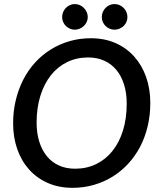

<svg xmlns="http://www.w3.org/2000/svg" viewBox="-20 -916 790 944"><path d="M44.5 0ZM719 -409.5Q719 -349.5 706 -295Q693 -240.5 668.8 -194.2Q644.5 -148 610 -110.8Q575.5 -73.5 533 -47.2Q490.5 -21 441 -6.8Q391.5 7.5 336.5 7.5Q269 7.5 214.8 -16.5Q160.5 -40.5 122.8 -82.8Q85 -125 64.8 -183Q44.5 -241 44.5 -309.5Q44.5 -370 57.8 -424.5Q71 -479 95 -525.5Q119 -572 153.5 -609.5Q188 -647 230.5 -673.2Q273 -699.5 322.5 -713.8Q372 -728 427 -728Q494.5 -728 548.5 -704Q602.5 -680 640.5 -637.2Q678.5 -594.5 698.8 -536.2Q719 -478 719 -409.5ZM603 -407Q603 -458.5 590 -500.2Q577 -542 552.5 -571.8Q528 -601.5 492.8 -617.5Q457.5 -633.5 413.5 -633.5Q357 -633.5 310.2 -610.8Q263.5 -588 230.2 -546Q197 -504 178.5 -444.8Q160 -385.5 160 -313Q160 -261.5 173 -219.8Q186 -178 210.2 -148.2Q234.5 -118.5 269.5 -102.5Q304.5 -86.5 349 -86.5Q406 -86.5 452.8 -109.2Q499.5 -132 533 -173.8Q566.5 -215.5 584.8 -274.8Q603 -334 603 -407ZM411.5 -832Q411.5 -819 406.2 -807.8Q401 -796.5 392.2 -788.2Q383.5 -780 372 -775Q360.5 -770 347.5 -770Q335 -770 323.8 -775Q312.5 -780 304 -788.2Q295.5 -796.5 290.5 -807.8Q285.5 -819 285.5 -832Q285.5 -845 290.5 -856.8Q295.5 -868.5 304 -877.2Q312.5 -886 323.8 -891Q335 -896 347.5 -896Q360.5 -896 372 -891Q383.5 -886 392.2 -877.2Q401 -868.5 406.2 -856.8Q411.5 -845 411.5 -832ZM606.5 -832Q606.5 -819 601.5 -807.8Q596.5 -796.5 587.8 -788.2Q579 -780 567.5 -775Q556 -770 543 -770Q530 -770 518.8 -775Q507.5 -780 499 -788.2Q490.5 -796.5 485.5 -807.8Q480.5 -819 480.5 -832Q480.5 -845 485.5 -856.8Q490.5 -868.5 499 -877.2Q507.5 -886 518.8 -891Q530 -896 543 -896Q556 -896 567.5 -891Q579 -886 587.8 -877.2Q596.5 -868.5 601.5 -856.8Q606.5 -845 606.5 -832Z"/></svg>

Font: Lato Semibold
Style: Italic
Weight: 600
Italic angle: -7°
Designer: Lukasz Dziedzic
Foundry: tyPoland Lukasz Dziedzic
Version: Version 2.006; 2014-01-15